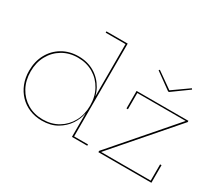

<svg xmlns="http://www.w3.org/2000/svg" viewBox="-140 -1089 1579 1396"><g transform="rotate(30 650.0 -391.0)"><path d="M1016 -636H1007.5L871 -734.5L877 -742.5L1011.5 -647.5L1146 -742.5L1152 -734.5ZM567.5 0V-215L568.5 -232.5V-282L567.5 -310V-779H401V-790H579.5V-11H696V0ZM318 -532Q393.5 -532 451.5 -497.8Q509.5 -463.5 542.8 -403.5Q576 -343.5 577 -266L568.5 -262.5Q568.5 -337.5 536.5 -395.8Q504.5 -454 448.2 -487.5Q392 -521 319 -521Q246 -521 189.8 -487.5Q133.5 -454 101.5 -395.8Q69.5 -337.5 69.5 -262.5Q69.5 -187.5 101.5 -129Q133.5 -70.5 190 -37Q246.5 -3.5 319 -3.5Q392 -3.5 448.2 -37Q504.5 -70.5 536.5 -129Q568.5 -187.5 568.5 -262.5L570 -195.5H566.5Q559 -148.5 528 -101.5Q497 -54.5 444.2 -23.5Q391.5 7.5 317.5 7.5Q260.5 7.5 212.8 -12.5Q165 -32.5 130.2 -68.8Q95.5 -105 76.2 -154.2Q57 -203.5 57 -262.5Q57 -340.5 90.5 -401.5Q124 -462.5 183 -497.2Q242 -532 318 -532ZM789.5 -11 1225 -513V-518.5L1242.5 -514L807 -12.5V-6ZM1242.5 -524.5V-514H819.5V-377.5H807.5V-524.5ZM1222.5 -147.5H1234.5V0H789.5V-11H1222.5Z"/></g></svg>

Font: Hepta Slab ExtraLight Thin
Style: Regular
Weight: 250
Version: Version 1.102